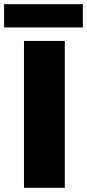

<svg xmlns="http://www.w3.org/2000/svg" viewBox="-44 -899 417 919"><path d="M70.8 -703.1V0H266.1V-703.1ZM-24.4 -767.6H352.5V-878.9H-24.4Z"/></svg>

Font: Wand UI Pro Black
Style: Regular
Weight: 900
Designer: Andreas Faust
Version: Version 1.003;FEAKit 1.0